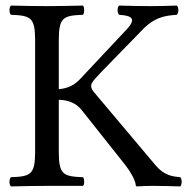

<svg xmlns="http://www.w3.org/2000/svg" viewBox="-20 -667 686 689"><path d="M191 -122V-309C225 -308 254 -297 274 -271L431 -73C451 -47 465 -20 467 -4C467 -1 468 2 472 2C492 1 505 0 526 0C560 0 594 1 627 2C630 -1 632 -8 632 -14C632 -21 630 -28 627 -31C598 -34 570 -37 539 -73L320 -333C312 -342 307 -350 307 -358C307 -365 308 -372 342 -407L489 -558C535 -607 575 -611 615 -614C618 -617 620 -624 620 -630C620 -637 618 -644 615 -647C584 -646 552 -645 520 -645C483 -645 444 -646 407 -647C404 -644 402 -637 402 -630C402 -624 404 -617 407 -614C431 -612 454 -609 454 -594C454 -587 449 -577 435 -562L270 -386C249 -363 226 -350 191 -347V-523C191 -606 208 -611 278 -614C281 -617 282 -624 282 -630C282 -637 281 -644 278 -647C232 -646 184 -645 148 -645C110 -645 64 -646 19 -647C16 -644 14 -637 14 -630C14 -624 16 -617 19 -614C89 -611 106 -606 106 -523V-122C106 -39 89 -34 19 -31C16 -28 14 -21 14 -14C14 -8 16 -1 19 2C64 1 110 0 149 0H233H278C281 -3 282 -8 282 -14C282 -21 281 -28 278 -31C208 -34 191 -39 191 -122Z"/></svg>

Font: Ponomar Unicode
Style: Regular
Weight: 400
Version: 1.3